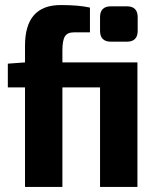

<svg xmlns="http://www.w3.org/2000/svg" viewBox="-20 -740 609 760"><path d="M524 -493V0H376V-394H227V0H79V-394H11V-488L79 -493V-559Q79 -720 220 -720Q292 -720 336 -710V-612H273Q247 -612 237 -596Q227 -580 227 -540V-493ZM419 -715H482Q525 -715 525 -672V-618Q525 -575 482 -575H419Q376 -575 376 -618V-672Q376 -715 419 -715Z"/></svg>

Font: exo2condensed_b
Style: Bold
Weight: 700
Width: 3
Designer: Natanael Gama
Version: Version 1.001;PS 001.001;hotconv 1.0.70;makeotf.lib2.5.58329